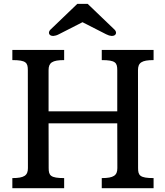

<svg xmlns="http://www.w3.org/2000/svg" viewBox="-20 -997 874 1017"><path d="M45.4 0H319.8V-53.7C246.6 -53.7 237.8 -67.9 237.8 -106.9L237.3 -343.8H601.1L601.6 -106.9C601.6 -67.9 582.5 -53.7 519 -53.7V0H793.5V-53.7C720.2 -53.7 711.4 -67.9 711.4 -106.9L710.9 -625.5C710.9 -664.6 730 -678.7 793.5 -678.7V-732.4H519V-678.7C592.3 -678.7 601.1 -664.6 601.1 -625.5V-407.2H237.3V-625.5C237.3 -664.6 256.3 -678.7 319.8 -678.7V-732.4H45.4V-678.7C118.7 -678.7 127.4 -664.6 127.4 -625.5L127.9 -106.9C127.9 -67.9 108.9 -53.7 45.4 -53.7ZM291.5 -815.4 417 -879.4 542.5 -815.4C585.4 -793 606.9 -818.4 587.4 -839.4L444.3 -976.6H389.6L246.6 -839.4C227.1 -818.4 248.5 -793 291.5 -815.4Z"/></svg>

Font: Arbutus Slab
Style: Regular
Weight: 400
Designer: Karolina Lach
Foundry: Karolina Lach
Version: Version 1.001